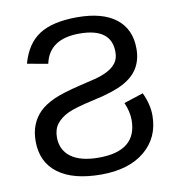

<svg xmlns="http://www.w3.org/2000/svg" viewBox="-78 -739 755 819"><g transform="rotate(-10 300.0 -329.5)"><path d="M43.9 -178.2Q43.9 -217.8 56.4 -248.8Q68.8 -279.8 92 -302.7Q115.2 -325.7 154.5 -343.8Q193.8 -361.8 272.5 -380.4Q306.2 -388.2 337.2 -396Q368.2 -403.8 392.3 -416Q416.5 -428.2 430.9 -446.8Q445.3 -465.3 445.3 -494.6Q445.3 -598.6 307.1 -598.6Q176.3 -598.6 154.3 -494.6L64.9 -510.7Q87.9 -594.7 145.8 -631.8Q203.6 -668.9 309.6 -668.9Q419.4 -668.9 477.8 -623.3Q536.1 -577.6 536.1 -493.2Q536.1 -445.8 515.4 -410.6Q494.6 -375.5 450.2 -351.6Q405.8 -327.6 320.3 -309.1Q235.8 -290.5 204.1 -275.4Q172.4 -260.3 154.3 -237.3Q136.2 -214.4 136.2 -179.2Q136.2 -124 177.5 -93.5Q218.8 -63 297.9 -63Q462.9 -63 462.9 -197.3Q462.9 -232.9 445.3 -273.4L529.3 -300.8Q553.7 -249 553.7 -201.2Q553.7 -105 484.6 -47.6Q415.5 9.8 295.9 9.8Q174.3 9.8 109.1 -39.1Q43.9 -87.9 43.9 -178.2Z"/></g></svg>

Font: Courier New
Style: Regular
Weight: 400
Designer: Steve Matteson
Foundry: Ascender Corporation
Version: Version 2.00.3